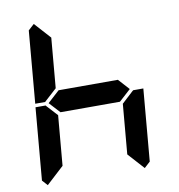

<svg xmlns="http://www.w3.org/2000/svg" viewBox="-96 -1042 1008 1084"><g transform="rotate(-10 408.0 -500.0)"><path d="M583 -562 640 -499 573 -438H232L175 -500L243 -562ZM162 -515 157 -510H100L136 -924L170 -955L254 -862L229 -576ZM90 -45 62 -76 98 -490H156L160 -485L216 -424L191 -138ZM653 -485 658 -489H716L680 -76L646 -45L562 -138L587 -424Z"/></g></svg>

Font: DSEG7 Classic
Style: BoldItalic
Weight: 700
Italic angle: -5°
Designer: Keshikan(Twitter:@keshinomi_88pro)
Version: Version 0.46